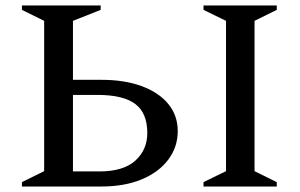

<svg xmlns="http://www.w3.org/2000/svg" viewBox="-20 -680 1093 700"><path d="M349 0H60V-16L141 -56V-604L60 -644V-660H347V-644L246 -604V-389H350Q434 -389 496.5 -366Q559 -343 593.5 -301Q628 -259 628 -202Q628 -144 593.5 -98Q559 -52 496.5 -26Q434 0 349 0ZM335 -334H246V-55H342Q430 -55 473.5 -94.5Q517 -134 517 -195Q517 -268 473 -301Q429 -334 335 -334ZM722 0V-16L804 -56V-604L722 -644V-660H989V-644L908 -604V-56L989 -16V0Z"/></svg>

Font: Spectral Medium
Style: Regular
Weight: 500
Designer: Jean-Baptiste Levee
Foundry: Production Type
Version: Version 2.001